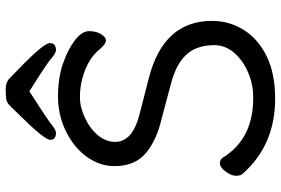

<svg xmlns="http://www.w3.org/2000/svg" viewBox="-172 -766 962 657"><g transform="rotate(-90 308.5 -437.0)"><path d="M325 -817Q228 -755 210.5 -740.5Q193 -726 183 -726Q159 -726 159 -745.5Q159 -765 242 -849Q262 -870 274 -882Q286 -894 297.5 -896Q309 -898 332.5 -898Q356 -898 369 -885Q382 -872 402 -853Q490 -768 490 -747Q490 -726 466 -726Q456 -726 437.5 -742Q419 -758 325 -817ZM233 -364Q158 -381 113.5 -418.5Q69 -456 69 -526Q69 -576 101 -620.5Q133 -665 188.5 -692Q244 -719 307.5 -719Q371 -719 420 -702Q469 -685 500 -661Q531 -637 531 -612.5Q531 -588 520.5 -571.5Q510 -555 500 -555Q490 -555 481 -564L469 -576Q436 -618 368 -636Q339 -644 304.5 -644Q270 -644 232.5 -626Q195 -608 173.5 -581Q152 -554 152 -523.5Q152 -493 177 -471.5Q202 -450 262 -436L371 -408Q566 -358 566 -192Q566 -132 534.5 -82.5Q503 -33 444 -4.5Q385 24 300 24Q141 24 43 -87Q36 -94 36 -110Q36 -126 50.5 -145.5Q65 -165 78.5 -165Q92 -165 98 -155Q162 -51 302 -51Q350 -51 391 -69Q432 -87 457.5 -117Q483 -147 483 -184Q483 -246 449.5 -281Q416 -316 349 -333Z"/></g></svg>

Font: ToneOZ-Pinyin-WenKai-Medium
Style: Medium
Weight: 700
Designer: Fontworks Inc.
Foundry: ToneOZ
Version: Version 0.240331